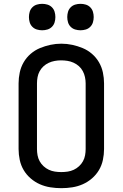

<svg xmlns="http://www.w3.org/2000/svg" viewBox="-20 -974 640 1002"><path d="M300 8Q271 8 242.5 3.5Q214 -1 188 -12.5Q162 -24 140 -43Q118 -62 103.5 -86.5Q89 -111 83 -139.5Q77 -168 77 -196V-539Q77 -567 83 -595.5Q89 -624 103.5 -649Q118 -674 140 -693Q162 -712 188.5 -723Q215 -734 243 -740Q271 -746 300 -746Q329 -746 357 -740Q385 -734 411.5 -723Q438 -712 460 -693Q482 -674 496.5 -649Q511 -624 517 -595.5Q523 -567 523 -539V-196Q523 -168 517 -139.5Q511 -111 496.5 -86.5Q482 -62 460 -43Q438 -24 412 -12.5Q386 -1 357.5 3.5Q329 8 300 8ZM300 -76Q317 -76 333.5 -78.5Q350 -81 365 -88Q380 -95 392.5 -106.5Q405 -118 413 -132.5Q421 -147 424 -163.5Q427 -180 427 -196V-539Q427 -555 423.5 -571.5Q420 -588 412 -603Q404 -618 391.5 -629Q379 -640 363.5 -647Q348 -654 331.5 -656.5Q315 -659 298 -659Q282 -659 265.5 -656Q249 -653 234 -646Q219 -639 207 -628Q195 -617 187 -602.5Q179 -588 176 -571.5Q173 -555 173 -539V-196Q173 -180 176 -163.5Q179 -147 187 -132.5Q195 -118 207.5 -106.5Q220 -95 235 -88Q250 -81 266.5 -78.5Q283 -76 300 -76ZM400 -816Q386 -816 372.5 -820Q359 -824 349 -834Q339 -844 335 -857.5Q331 -871 331 -885Q331 -899 335 -912.5Q339 -926 349 -936Q359 -946 372.5 -950Q386 -954 400 -954Q414 -954 427.5 -950Q441 -946 451 -936Q461 -926 465 -912.5Q469 -899 469 -885Q469 -871 465 -857.5Q461 -844 451 -834Q441 -824 427.5 -820Q414 -816 400 -816ZM200 -816Q186 -816 172.5 -820Q159 -824 149 -834Q139 -844 135 -857.5Q131 -871 131 -885Q131 -899 135 -912.5Q139 -926 149 -936Q159 -946 172.5 -950Q186 -954 200 -954Q214 -954 227.5 -950Q241 -946 251 -936Q261 -926 265 -912.5Q269 -899 269 -885Q269 -871 265 -857.5Q261 -844 251 -834Q241 -824 227.5 -820Q214 -816 200 -816Z"/></svg>

Font: Iosevka Curly Medium Extended
Style: Regular
Weight: 500
Width: 7
Monospace: yes
Designer: Belleve Invis
Foundry: Belleve Invis
Version: Version 11.1.0; ttfautohint (v1.8.3)